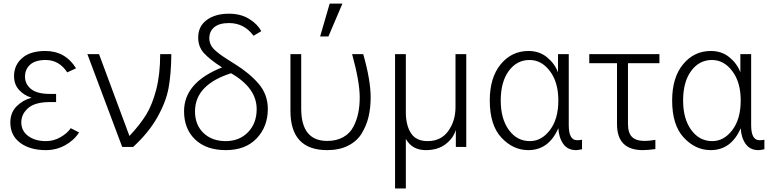

<svg xmlns="http://www.w3.org/2000/svg" viewBox="-20 -812 4260 1061"><path d="M37.1 -134.8Q37.1 -189.5 71.3 -224.1Q105.5 -258.8 153.3 -271.5V-272.5Q112.3 -285.2 85 -315.4Q57.6 -345.7 57.6 -391.6Q57.6 -452.1 102.5 -491.2Q147.5 -530.3 230.5 -530.3Q340.8 -530.3 400.4 -434.6L351.6 -412.1Q306.6 -480.5 232.4 -480.5Q175.8 -480.5 147 -455.1Q118.2 -429.7 118.2 -388.7Q118.2 -346.7 151.9 -319.8Q185.5 -293 255.9 -293H290V-248H255.9Q173.8 -248 135.7 -214.8Q97.7 -181.6 97.7 -135.7Q97.7 -88.9 135.7 -60.5Q173.8 -32.2 234.4 -32.2Q276.4 -32.2 314 -53.7Q351.6 -75.2 371.1 -103.5L417 -80.1Q388.7 -36.1 339.8 -9.3Q291 17.6 233.4 17.6Q145.5 17.6 91.3 -22.9Q37.1 -63.5 37.1 -134.8Z M462.9 -512.7H527.3L695.3 -60.5Q752.9 -122.1 787.1 -177.2Q821.3 -232.4 843.3 -316.9Q865.2 -401.4 865.2 -512.7H926.8Q925.8 -403.3 911.6 -326.2Q897.5 -249 849.6 -164.1Q801.8 -79.1 715.8 0H655.3Z M997.1 -197.3Q997.1 -356.4 1207 -439.5Q1138.7 -483.4 1106.9 -518.6Q1075.2 -553.7 1075.2 -604.5Q1075.2 -667 1122.6 -701.7Q1169.9 -736.3 1245.1 -736.3Q1310.5 -736.3 1356.9 -707.5Q1403.3 -678.7 1423.8 -639.6L1380.9 -614.3Q1330.1 -684.6 1245.1 -684.6Q1192.4 -684.6 1164.6 -662.1Q1136.7 -639.6 1136.7 -600.6Q1136.7 -581.1 1145 -564Q1153.3 -546.9 1173.3 -529.8Q1193.4 -512.7 1210.9 -501Q1228.5 -489.3 1260.7 -468.8Q1271.5 -461.9 1276.4 -459Q1358.4 -408.2 1409.2 -349.1Q1460 -290 1460 -210Q1460 -112.3 1398.4 -47.4Q1336.9 17.6 1227.5 17.6Q1120.1 17.6 1058.6 -41Q997.1 -99.6 997.1 -197.3ZM1057.6 -196.3Q1057.6 -122.1 1104.5 -77.1Q1151.4 -32.2 1227.5 -32.2Q1302.7 -32.2 1350.6 -81.5Q1398.4 -130.9 1398.4 -209Q1398.4 -326.2 1256.8 -407.2Q1057.6 -343.8 1057.6 -196.3Z M1585 -199.2V-512.7H1644.5V-211.9Q1644.5 -33.2 1788.1 -33.2Q1838.9 -33.2 1876 -53.7Q1913.1 -74.2 1932.1 -110.4Q1951.2 -146.5 1959.5 -186.5Q1967.8 -226.6 1967.8 -274.4Q1967.8 -360.4 1925.8 -512.7H1987.3Q2028.3 -368.2 2028.3 -274.4Q2028.3 -215.8 2016.6 -166.5Q2004.9 -117.2 1978.5 -74.2Q1952.1 -31.2 1903.3 -6.8Q1854.5 17.6 1788.1 17.6Q1585 17.6 1585 -199.2ZM1749 -610.4 1801.8 -792H1872.1L1794.9 -610.4Z M2163.1 229.5V-512.7H2222.7V-191.4Q2222.7 -120.1 2251 -76.2Q2279.3 -32.2 2342.8 -32.2Q2417 -32.2 2457 -87.9Q2497.1 -143.6 2497.1 -219.7V-512.7H2556.6V0H2499V-91.8H2498Q2484.4 -46.9 2441.4 -14.6Q2398.4 17.6 2333 17.6Q2256.8 17.6 2222.7 -44.9V229.5Z M2686.5 -256.8Q2686.5 -383.8 2747.1 -457Q2807.6 -530.3 2900.4 -530.3Q2960.9 -530.3 3003.4 -495.1Q3045.9 -460 3063.5 -412.1V-512.7H3123V-120.1Q3123 -37.1 3168.9 -37.1Q3186.5 -37.1 3196.3 -40V12.7Q3174.8 17.6 3163.1 17.6Q3117.2 17.6 3092.8 -16.6Q3068.4 -50.8 3065.4 -103.5Q3012.7 17.6 2899.4 17.6Q2815.4 17.6 2751 -51.3Q2686.5 -120.1 2686.5 -256.8ZM2747.1 -256.8Q2747.1 -155.3 2792 -93.8Q2836.9 -32.2 2908.2 -32.2Q2972.7 -32.2 3019 -93.3Q3065.4 -154.3 3065.4 -256.8Q3065.4 -357.4 3019 -418.9Q2972.7 -480.5 2906.2 -480.5Q2835.9 -480.5 2791.5 -419.9Q2747.1 -359.4 2747.1 -256.8Z M3236.3 -462.9V-512.7H3624V-462.9H3450.2V-127.9Q3450.2 -77.1 3472.7 -55.2Q3495.1 -33.2 3543 -33.2Q3564.5 -33.2 3601.6 -39.1V11.7Q3560.5 17.6 3532.2 17.6Q3389.6 17.6 3389.6 -126V-462.9Z M3694.3 -256.8Q3694.3 -383.8 3754.9 -457Q3815.4 -530.3 3908.2 -530.3Q3968.8 -530.3 4011.2 -495.1Q4053.7 -460 4071.3 -412.1V-512.7H4130.9V-120.1Q4130.9 -37.1 4176.8 -37.1Q4194.3 -37.1 4204.1 -40V12.7Q4182.6 17.6 4170.9 17.6Q4125 17.6 4100.6 -16.6Q4076.2 -50.8 4073.2 -103.5Q4020.5 17.6 3907.2 17.6Q3823.2 17.6 3758.8 -51.3Q3694.3 -120.1 3694.3 -256.8ZM3754.9 -256.8Q3754.9 -155.3 3799.8 -93.8Q3844.7 -32.2 3916 -32.2Q3980.5 -32.2 4026.9 -93.3Q4073.2 -154.3 4073.2 -256.8Q4073.2 -357.4 4026.9 -418.9Q3980.5 -480.5 3914.1 -480.5Q3843.8 -480.5 3799.3 -419.9Q3754.9 -359.4 3754.9 -256.8Z"/></svg>

Font: Gothic A1 Light
Style: Regular
Weight: 300
Version: Version 2.50